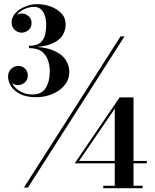

<svg xmlns="http://www.w3.org/2000/svg" viewBox="-20 -830 770 952"><path d="M98.5 100 578 -650H597.5L118.5 100ZM158.5 -348Q112.5 -348 81.8 -363Q51 -378 35.5 -401.5Q20 -425 20 -449.5Q20 -473.5 35 -488.2Q50 -503 71 -503Q90.5 -503 104.2 -489.8Q118 -476.5 118 -454.5Q118 -435 103.2 -421.5Q88.5 -408 69 -408Q51 -408 35.8 -420.5Q20.5 -433 20.5 -449.5H32Q32 -426.5 46.5 -406.5Q61 -386.5 85.5 -374Q110 -361.5 140.5 -361.5Q186.5 -361.5 206.8 -394Q227 -426.5 227 -477Q227 -500.5 219.2 -527.2Q211.5 -554 189.2 -572.8Q167 -591.5 124 -591.5V-599Q196.5 -599 240.2 -581.5Q284 -564 303.8 -535.8Q323.5 -507.5 323.5 -474Q323.5 -435 299.8 -406.8Q276 -378.5 238.5 -363.2Q201 -348 158.5 -348ZM492 103V91H549V-291L372 -32H708V-20H350.5L573 -347H642V91H687V103ZM124 -596V-603Q164 -603 182 -620Q200 -637 204.5 -661.2Q209 -685.5 209 -706Q209 -730.5 202.8 -751Q196.5 -771.5 183.2 -783.8Q170 -796 148 -796Q133.5 -796 116.2 -790.8Q99 -785.5 84 -775.5Q69 -765.5 59.5 -751.5Q50 -737.5 50 -720H38.5Q38.5 -739.5 54.5 -751.2Q70.5 -763 87.5 -763Q106.5 -763 121.5 -750.2Q136.5 -737.5 136.5 -716Q136.5 -692.5 120.5 -680.2Q104.5 -668 87.5 -668Q68 -668 52.8 -682Q37.5 -696 37.5 -720Q37.5 -745 56.5 -765.2Q75.5 -785.5 104.8 -797.5Q134 -809.5 164.5 -809.5Q198 -809.5 230.5 -798Q263 -786.5 284.2 -764.2Q305.5 -742 305.5 -708.5Q305.5 -678.5 289 -653Q272.5 -627.5 233 -611.8Q193.5 -596 124 -596Z"/></svg>

Font: Bodoni Moda
Style: Bold
Weight: 700
Designer: Owen Earl
Foundry: indestructible type
Version: Version 2.005